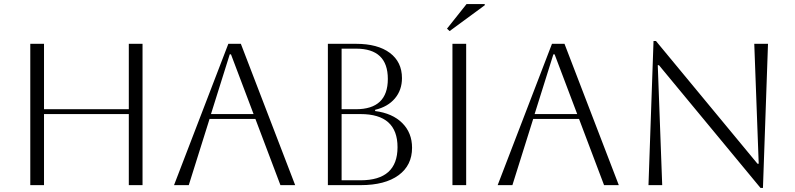

<svg xmlns="http://www.w3.org/2000/svg" viewBox="-20 -917 3939 951"><path d="M130 0V-700H198V-376H618V-700H686V0H618V-352H198V0Z M842 0 1111 -700H1173L1442 0H1369L1245 -328H1018L915 0ZM1118 -648 1025 -352H1236L1124 -648Z M1604 0V-700H1743Q1851 -700 1911 -655Q1971 -610 1971 -530Q1971 -471 1936 -429.5Q1901 -388 1838 -373V-367Q1924 -356 1972.5 -307.5Q2021 -259 2021 -185Q2021 -98 1954 -49Q1887 0 1766 0ZM1744 -676H1672V-376H1743Q1901 -376 1901 -526Q1901 -676 1744 -676ZM1766 -352H1672V-24H1766Q1949 -24 1949 -188Q1949 -352 1766 -352Z M2221 0V-700H2289V0ZM2194 -775 2291 -897H2381V-891L2207 -763Z M2445 0 2714 -700H2776L3045 0H2972L2848 -328H2621L2518 0ZM2721 -648 2628 -352H2839L2727 -648Z M3192 0 3217 -714H3229L3732 -106H3738L3716 -700H3784L3759 14H3747L3244 -594H3238L3260 0Z"/></svg>

Font: Aboreto
Style: Regular
Weight: 400
Designer: Dominik Jáger
Foundry: Dominik Jáger
Version: Version 1.001; ttfautohint (v1.8.4.7-5d5b)